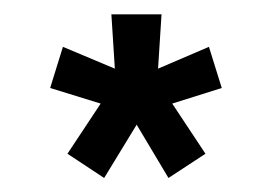

<svg xmlns="http://www.w3.org/2000/svg" viewBox="-20 -737 385 271"><path d="M75.2 -520 122.1 -590.8 50.8 -612.8 68.8 -670.9 142.1 -640.1 137.2 -716.8H208L203.1 -640.1L274.9 -670.9L293 -612.8L223.1 -590.8L270 -520L217.8 -485.8L172.9 -561L127 -485.8Z"/></svg>

Font: Rawline
Style: Bold
Weight: 700
Designer: Matt McInerney, Pablo Impallari, Rodrigo Fuenzalida
Foundry: Matt McInerney, Pablo Impallari, Rodrigo Fuenzalida
Version: Version 4.020;PS 004.020;hotconv 1.0.88;makeotf.lib2.5.64775